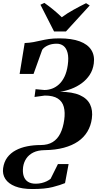

<svg xmlns="http://www.w3.org/2000/svg" viewBox="-72 -1010 663 1296"><path d="M146.5 266Q76 266 30.2 247.8Q-15.5 229.5 -36 197.8Q-56.5 166 -51 125.5Q-45 82.5 -22.8 52.8Q-0.5 23 34.2 4.5Q69 -14 112 -22.5Q155 -31 202.5 -31Q251 -31 283.5 -51Q316 -71 335 -109Q354 -147 361.5 -201Q368.5 -251 358.8 -288Q349 -325 318 -345Q287 -365 230.5 -365L161 -355.5L168 -408L228 -402.5Q253.5 -402.5 278.8 -411.5Q304 -420.5 326 -440.5Q348 -460.5 363.5 -492.8Q379 -525 385.5 -571Q392.5 -621.5 384.2 -653.2Q376 -685 356.8 -700Q337.5 -715 310.5 -715Q276.5 -715 250.8 -703.2Q225 -691.5 213 -674L154.5 -511H60.5L94.5 -719.5Q127.5 -721 153.5 -725.8Q179.5 -730.5 204.5 -736.5Q229.5 -742.5 259 -746.8Q288.5 -751 329 -751Q411.5 -751 465.8 -731Q520 -711 544.2 -672.8Q568.5 -634.5 561 -580.5Q555 -537.5 533.5 -504.8Q512 -472 480 -448.5Q448 -425 409.8 -410.5Q371.5 -396 333.5 -390.5Q417 -390 466.8 -367.8Q516.5 -345.5 536 -305.2Q555.5 -265 548 -210Q541.5 -161 518 -121.8Q494.5 -82.5 454.8 -55.2Q415 -28 358.8 -12.8Q302.5 2.5 229 3.5Q184 4 153.2 19.2Q122.5 34.5 105.5 60Q88.5 85.5 84 117Q79.5 153 87.8 178.2Q96 203.5 116.5 216.8Q137 230 168.5 230Q190 230 208.8 225.5Q227.5 221 243 213.5Q258.5 206 269.5 197L319 97.5H391L367 226Q336 239 284 252.5Q232 266 146.5 266ZM293 -797.5 201 -978 227.5 -990.5Q259.5 -968 289.8 -943Q320 -918 345 -893.5Q381.5 -920.5 424.5 -944.2Q467.5 -968 509 -988.5L533.5 -973L373 -797.5Z"/></svg>

Font: Merriweather 120pt ExtraBold
Style: Italic
Weight: 800
Italic angle: -7.8°
Version: Version 2.101